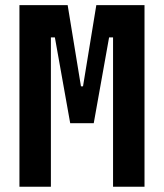

<svg xmlns="http://www.w3.org/2000/svg" viewBox="-20 -713 626 733"><path d="M54.2 0V-693.4H238.3L289.1 -383.3H296.9L347.7 -693.4H531.7V0H411.6V-570.3H396.5L337.9 -242.7H248L189.5 -570.3H174.3V0Z"/></svg>

Font: Cascadia Code PL
Style: Bold
Weight: 700
Monospace: yes
Designer: Aaron Bell
Foundry: Saja Typeworks
Version: Version 2404.023; ttfautohint (v1.8.4)